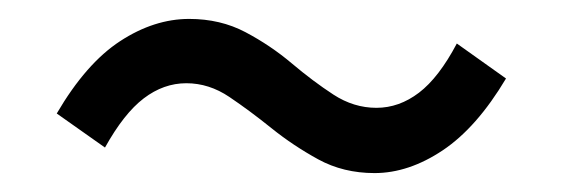

<svg xmlns="http://www.w3.org/2000/svg" viewBox="-20 -470 595 203"><path d="M376 -287Q343 -287 316.5 -301.5Q290 -316 267 -334.5Q244 -353 222.5 -367.5Q201 -382 177 -382Q153 -382 132 -366Q111 -350 91 -314L40 -350Q71 -403 107 -426.5Q143 -450 180 -450Q213 -450 239.5 -436Q266 -422 288.5 -403Q311 -384 332.5 -370Q354 -356 378 -356Q402 -356 423 -372Q444 -388 463 -424L515 -387Q484 -335 448 -311Q412 -287 376 -287Z"/></svg>

Font: Chiron Sans HK TT
Style: Regular
Weight: 400
Designer: Ryoko NISHIZUKA 西塚涼子 (kana, bopomofo & ideographs); Paul D. Hunt (Latin, Greek & Cyrillic); Sandoll Communications 산돌커뮤니
Foundry: Adobe
Version: Version 2.022;hotconv 1.0.109;makeotfexe 2.5.65596